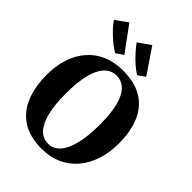

<svg xmlns="http://www.w3.org/2000/svg" viewBox="-284 -1150 1298 1298"><g transform="rotate(45 365.0 -501.5)"><path d="M360 11.5Q244 12 170.5 -35.8Q97 -83.5 62.5 -169.2Q28 -255 28 -367.5Q28 -454.5 51.5 -525.2Q75 -596 119.8 -647Q164.5 -698 228.2 -725.2Q292 -752.5 372 -752.5Q488 -752.5 560.8 -706.8Q633.5 -661 667.8 -578.2Q702 -495.5 702 -383.5Q702 -297 678.5 -224.8Q655 -152.5 610.5 -99.8Q566 -47 502.8 -18Q439.5 11 360 11.5ZM364 -43.5Q413 -43.5 448 -82Q483 -120.5 502 -196.2Q521 -272 521 -383Q521 -490 503 -559.5Q485 -629 450.2 -663.2Q415.5 -697.5 366 -697.5Q317 -697.5 281.8 -661.5Q246.5 -625.5 227.8 -552.2Q209 -479 209 -368Q209 -261 227 -189Q245 -117 279.8 -80.2Q314.5 -43.5 364 -43.5ZM252.5 -798Q233.5 -807.5 210 -825.5Q186.5 -843.5 162.8 -865.5Q139 -887.5 119.2 -909.8Q99.5 -932 87.5 -950.5L173 -1012.5L304.5 -833L253.5 -798ZM462.5 -798Q437 -812 406 -839.2Q375 -866.5 347.5 -897.2Q320 -928 303.5 -952L391 -1013.5L514 -833L463.5 -798Z"/></g></svg>

Font: Merriweather 48pt ExtraBold
Style: Regular
Weight: 800
Version: Version 2.100